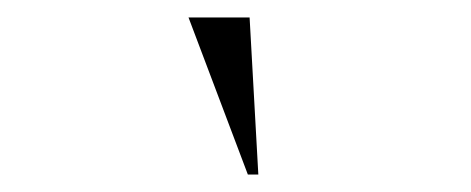

<svg xmlns="http://www.w3.org/2000/svg" viewBox="-20 -780 540 220"><path d="M264 -580 196 -760H266L276 -580Z"/></svg>

Font: Xanh Mono
Style: Regular
Weight: 400
Monospace: yes
Designer: Lam Bao, Duy Dao
Foundry: Yellow Type Foundry
Version: Version 3.101; ttfautohint (v1.8.3)